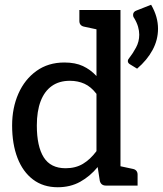

<svg xmlns="http://www.w3.org/2000/svg" viewBox="-20 -781 685 808"><path d="M223 7Q162 7 119 -25.5Q76 -58 53.5 -116.5Q31 -175 31 -253Q31 -327 57.5 -387Q84 -447 133.5 -482.5Q183 -518 251 -518Q297 -518 329 -503Q361 -488 386 -461V-739H487V0H426Q405 0 400 -20L391 -78Q359 -39 317.5 -16Q276 7 223 7ZM256 -73Q298 -73 329 -91.5Q360 -110 386 -145V-386Q363 -416 335.5 -428.5Q308 -441 274 -441Q229 -441 198 -419Q167 -397 151 -355Q135 -313 135 -253Q135 -165 164 -119Q193 -73 256 -73ZM415 -739 403 -654 333 -669Q324 -671 319 -677Q314 -683 314 -693V-739ZM458 0 470 -85 540 -70Q549 -68 554 -62Q559 -56 559 -46V0ZM555 -737 616 -761Q631 -735 638 -710Q645 -685 645 -660Q645 -613 622 -570.5Q599 -528 557 -492L526 -511Q518 -516 518 -524Q518 -528 520 -531.5Q522 -535 524 -537Q539 -556 552.5 -581Q566 -606 566 -635Q566 -651 561 -668.5Q556 -686 544 -706Q542 -708 541 -711.5Q540 -715 540 -718Q540 -732 555 -737Z"/></svg>

Font: Aleo Medium
Style: Regular
Weight: 500
Designer: Alessio Laiso
Foundry: Alessio Laiso
Version: Version 2.001;gftools[0.9.29]